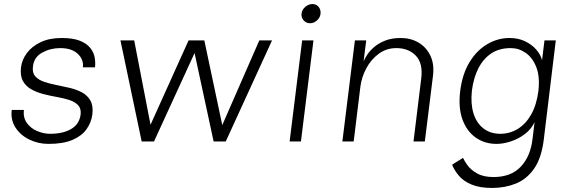

<svg xmlns="http://www.w3.org/2000/svg" viewBox="-20 -700 2810 950"><path d="M220 12Q169 12 125 -9.5Q81 -31 56.5 -69Q32 -107 38 -156H98Q94 -118 113 -91.5Q132 -65 164 -51.5Q196 -38 228 -38Q292 -38 332.5 -62Q373 -86 379 -134Q382 -163 366.5 -179.5Q351 -196 323.5 -205Q296 -214 262 -220Q228 -226 195 -234.5Q162 -243 135 -258Q108 -273 93.5 -299Q79 -325 84 -368Q89 -405 113 -437.5Q137 -470 180.5 -491Q224 -512 285 -512Q341 -512 375 -498.5Q409 -485 426.5 -463Q444 -441 448.5 -415.5Q453 -390 450 -367H390Q395 -405 365 -433.5Q335 -462 278 -462Q229 -462 188.5 -439.5Q148 -417 143 -371Q139 -340 154.5 -322.5Q170 -305 197.5 -295.5Q225 -286 258.5 -279.5Q292 -273 325.5 -265Q359 -257 386 -242.5Q413 -228 427.5 -202Q442 -176 437 -134Q432 -94 408 -60.5Q384 -27 338 -7.5Q292 12 220 12Z M681 0 576 -500H644L729 -61H715L913 -500H991L1084 -61H1071L1263 -500H1326L1097 0H1037L935 -473H959L742 0Z M1514 -585Q1495 -585 1482.5 -599Q1470 -613 1472 -632Q1474 -652 1490.5 -666Q1507 -680 1526 -680Q1545 -680 1556.5 -666Q1568 -652 1566 -632Q1564 -613 1548.5 -599Q1533 -585 1514 -585ZM1413 0 1475 -500H1531L1469 0Z M1674 0 1736 -500H1792L1779 -396Q1784 -409 1796.5 -428.5Q1809 -448 1831 -467Q1853 -486 1885.5 -499Q1918 -512 1963 -512Q2012 -512 2050.5 -489.5Q2089 -467 2109.5 -424.5Q2130 -382 2122 -322L2082 0H2026L2064 -310Q2074 -386 2038 -424Q2002 -462 1941 -462Q1892 -462 1854 -434Q1816 -406 1792.5 -362Q1769 -318 1763 -270L1730 0Z M2615 -13 2625 -96Q2610 -62 2578 -37.5Q2546 -13 2508 -0.5Q2470 12 2437 12Q2378 12 2333.5 -19.5Q2289 -51 2268 -109.5Q2247 -168 2257 -250Q2268 -335 2303.5 -393Q2339 -451 2391 -481.5Q2443 -512 2501 -512Q2544 -512 2577.5 -496Q2611 -480 2633 -455Q2655 -430 2662 -402L2674 -500H2730L2671 -13Q2660 81 2623 134Q2586 187 2532 208.5Q2478 230 2415 230Q2353 230 2313 213Q2273 196 2250.5 169.5Q2228 143 2217 115L2271 81Q2277 95 2293 117.5Q2309 140 2340.5 158Q2372 176 2422 176Q2508 176 2556.5 125Q2605 74 2615 -13ZM2455 -38Q2503 -38 2542.5 -62.5Q2582 -87 2608.5 -134Q2635 -181 2644 -250Q2652 -321 2633.5 -368Q2615 -415 2581 -438.5Q2547 -462 2507 -462Q2450 -462 2410.5 -435.5Q2371 -409 2347 -362Q2323 -315 2315 -252Q2308 -188 2322.5 -140Q2337 -92 2371.5 -65Q2406 -38 2455 -38Z"/></svg>

Font: Inclusive Sans Light
Style: Italic
Weight: 300
Italic angle: -7°
Designer: Olivia King
Foundry: Olivia King
Version: Version 2.004